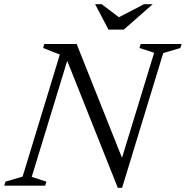

<svg xmlns="http://www.w3.org/2000/svg" viewBox="-34 -878 879 908"><path d="M550 -114 533 -99 695 -628.5 625.5 -651 631.5 -670H825L819 -651L738 -627L543.5 10H523L271.5 -621.5L290 -610.5L116 -41.5L185.5 -19L179.5 0H-14L-8 -19L73 -43L249 -620L170 -651L175.5 -670H328.5ZM688 -858 551.5 -738H479L416 -858H447L533 -793H521.5L647 -858Z"/></svg>

Font: Newsreader 18pt
Style: Italic
Weight: 400
Italic angle: -17°
Version: Version 1.003